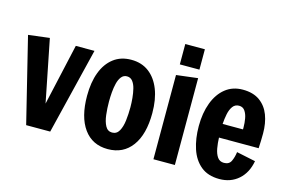

<svg xmlns="http://www.w3.org/2000/svg" viewBox="-96 -976 1821 1211"><g transform="rotate(15 814.5 -370.5)"><path d="M142 0 6 -553 144 -570 225 -163 315 -564H437L299 0Z M677 13Q576 13 520.5 -64Q465 -141 465 -279Q465 -367 489.5 -432Q514 -497 561.5 -533.5Q609 -570 677 -570Q745 -570 792.5 -534Q840 -498 865.5 -433Q891 -368 891 -279Q891 -140 834.5 -63.5Q778 13 677 13ZM677 -95Q707 -95 722.5 -122.5Q738 -150 743 -192.5Q748 -235 748 -279Q748 -307 745 -339Q742 -371 735 -399Q728 -427 714 -444.5Q700 -462 677 -462Q655 -462 641 -444.5Q627 -427 620 -399Q613 -371 610.5 -339.5Q608 -308 608 -279Q608 -235 613 -192.5Q618 -150 633 -122.5Q648 -95 677 -95Z M973 0V-550L1113 -567V0ZM979 -621V-754H1107V-621Z M1406 13Q1331 13 1284.5 -25.5Q1238 -64 1216.5 -129.5Q1195 -195 1195 -276Q1195 -362 1220 -428.5Q1245 -495 1292 -532.5Q1339 -570 1405 -570Q1473 -570 1516 -539Q1559 -508 1579 -455.5Q1599 -403 1599 -336Q1599 -290 1596 -239H1337Q1338 -204 1344 -170Q1350 -136 1365 -114.5Q1380 -93 1408 -93Q1442 -93 1454.5 -120Q1467 -147 1471 -180L1595 -154Q1581 -76 1530.5 -31.5Q1480 13 1406 13ZM1337 -328H1470V-342Q1470 -370 1465 -398.5Q1460 -427 1446.5 -446.5Q1433 -466 1408 -466Q1382 -466 1367 -445.5Q1352 -425 1345.5 -393Q1339 -361 1337 -328Z"/></g></svg>

Font: Freeman
Style: Regular
Weight: 400
Designer: Vernon Adams, Aoife Mooney, Rodrigo Fuenzalida
Foundry: Rodrigo Fuenzalida
Version: Version 1.000; ttfautohint (v1.8.4.7-5d5b)